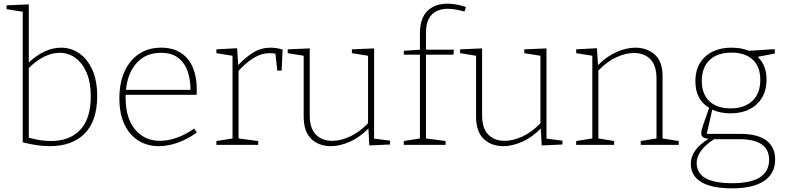

<svg xmlns="http://www.w3.org/2000/svg" viewBox="-20 -790 4290 1047"><path d="M251 7Q184 7 104 -14V-726L16 -740V-761L137 -766V-449Q180 -490 225 -510Q270 -530 313 -530Q368 -530 412.5 -499Q457 -468 483.5 -409.5Q510 -351 510 -266Q510 -131 442 -62Q374 7 251 7ZM257 -21Q360 -21 417.5 -82Q475 -143 475 -264Q475 -340 452.5 -393Q430 -446 391.5 -474Q353 -502 305 -502Q265 -502 222 -481.5Q179 -461 137 -419V-39Q204 -21 257 -21Z M846 7Q783 7 734.5 -23.5Q686 -54 658.5 -112Q631 -170 631 -254Q631 -338 659 -400Q687 -462 738 -496Q789 -530 859 -530Q923 -530 966.5 -501.5Q1010 -473 1031.5 -422Q1053 -371 1053 -305Q1053 -299 1053 -291.5Q1053 -284 1052 -273H665Q665 -266 665 -258Q665 -145 717 -83.5Q769 -22 852 -22Q894 -22 941.5 -38Q989 -54 1039 -89L1053 -67Q999 -29 946.5 -11Q894 7 846 7ZM858 -502Q775 -502 725.5 -447Q676 -392 667 -300H1019Q1019 -354 1003.5 -400Q988 -446 952.5 -474Q917 -502 858 -502Z M1160 0V-21L1248 -35V-486L1160 -500V-521L1273 -527L1279 -435Q1320 -479 1362.5 -504.5Q1405 -530 1455 -530Q1487 -530 1521 -520L1516 -405H1492L1482 -497Q1469 -500 1451 -500Q1405 -500 1363 -474Q1321 -448 1281 -404V-35L1388 -21V0Z M1785 7Q1719 7 1677.5 -32.5Q1636 -72 1636 -155V-486L1549 -500V-521L1669 -526V-162Q1669 -90 1702.5 -56Q1736 -22 1792 -22Q1837 -22 1888.5 -45.5Q1940 -69 1987 -118V-486L1899 -500V-521L2020 -526V-34L2107 -23V-2L1994 3L1989 -89Q1939 -39 1885.5 -16Q1832 7 1785 7Z M2182 0V-21L2270 -35V-492H2182V-513L2270 -519V-608Q2270 -691 2311 -730.5Q2352 -770 2420 -770Q2465 -770 2521 -752L2513 -727Q2488 -734 2465.5 -738Q2443 -742 2422 -742Q2366 -742 2334.5 -710Q2303 -678 2303 -612V-519H2455L2453 -492H2303V-35L2410 -21V0Z M2725 7Q2659 7 2617.5 -32.5Q2576 -72 2576 -155V-486L2489 -500V-521L2609 -526V-162Q2609 -90 2642.5 -56Q2676 -22 2732 -22Q2777 -22 2828.5 -45.5Q2880 -69 2927 -118V-486L2839 -500V-521L2960 -526V-34L3047 -23V-2L2934 3L2929 -89Q2879 -39 2825.5 -16Q2772 7 2725 7Z M3122 0V-21L3210 -35V-486L3122 -500V-521L3235 -527L3241 -435Q3290 -484 3343.5 -507Q3397 -530 3444 -530Q3510 -530 3552.5 -490.5Q3595 -451 3593 -369V-35L3681 -21V0H3474V-21L3560 -35V-361Q3560 -433 3526.5 -467Q3493 -501 3437 -501Q3392 -501 3340.5 -477.5Q3289 -454 3243 -405V-35L3329 -21V0Z M3972 237Q3860 237 3803.5 202.5Q3747 168 3747 104Q3747 26 3844 -33Q3804 -36 3804 -63Q3804 -72 3806.5 -82.5Q3809 -93 3818 -119Q3827 -145 3847 -202Q3772 -247 3772 -347Q3772 -432 3825.5 -481Q3879 -530 3970 -530Q4023 -530 4064 -513L4205 -522V-498L4112 -480Q4160 -434 4160 -356Q4160 -271 4106.5 -221.5Q4053 -172 3963 -172Q3908 -172 3864 -192L3834 -60H4017Q4110 -60 4158.5 -24.5Q4207 11 4207 80Q4207 156 4147 196.5Q4087 237 3972 237ZM3964 -199Q4040 -199 4083 -240Q4126 -281 4126 -354Q4126 -426 4085 -464.5Q4044 -503 3969 -503Q3892 -503 3849.5 -462.5Q3807 -422 3807 -348Q3807 -278 3848 -238.5Q3889 -199 3964 -199ZM3973 209Q4174 209 4174 81Q4174 -31 4011 -31H3874Q3779 31 3779 99Q3779 209 3973 209Z"/></svg>

Font: Bitter ExtraLight
Style: Regular
Weight: 200
Designer: Sol Matas, and Bitter project Authors
Foundry: Sol Matas
Version: Version 2.001